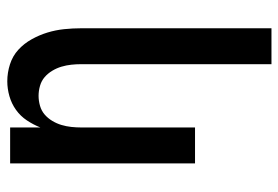

<svg xmlns="http://www.w3.org/2000/svg" viewBox="-142 -426 783 540"><g transform="rotate(-90 250.0 -156.5)"><path d="M339 215V-320Q339 -334 337.5 -348Q336 -362 332 -375.5Q328 -389 320.5 -401.5Q313 -414 302.5 -423Q292 -432 278 -436Q264 -440 250 -440Q236 -440 222 -436Q208 -432 197.5 -423Q187 -414 179.5 -401.5Q172 -389 168 -375.5Q164 -362 162.5 -348Q161 -334 161 -320V0H60V-520H161V-435Q169 -455 181 -473Q193 -491 210.5 -503.5Q228 -516 249 -522Q270 -528 291 -528Q315 -528 338.5 -520.5Q362 -513 379.5 -497Q397 -481 409 -459.5Q421 -438 428 -415Q435 -392 437.5 -368Q440 -344 440 -320V215Z"/></g></svg>

Font: Iosevka Custom Semibold
Style: Regular
Weight: 600
Designer: Belleve Invis
Foundry: Belleve Invis
Version: Version 27.0.2; ttfautohint (v1.8.4)